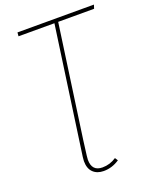

<svg xmlns="http://www.w3.org/2000/svg" viewBox="-160 -769 842 1055"><g transform="rotate(-20 261.0 -242.0)"><path d="M201 86Q199 102 199 109Q199 176 261 176Q305 176 342 151L353 168Q310 197 261 197Q222 197 199 174.5Q176 152 176 109Q176 103 178 85L283 -659H73L75 -681H522L515 -659H305L212 0Z"/></g></svg>

Font: FiraGO Thin
Style: Italic
Weight: 100
Italic angle: -8°
Designer: bBox Type GmbH
Foundry: bBox Type GmbH
Version: Version 1.001